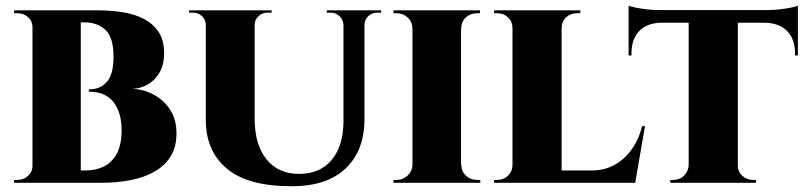

<svg xmlns="http://www.w3.org/2000/svg" viewBox="-20 -636 2804 668"><path d="M139 -600H319Q362 -600 403.5 -594Q445 -588 478 -571.5Q511 -555 531 -526Q551 -497 551 -451Q551 -411 535 -383.5Q519 -356 494 -342Q469 -328 441 -327Q482 -325 517 -305.5Q552 -286 573 -252.5Q594 -219 594 -172Q594 -125 574 -92.5Q554 -60 518.5 -39.5Q483 -19 435.5 -9.5Q388 0 334 0H253Q253 0 253.5 -10.5Q254 -21 254 -32Q254 -43 254 -43H279Q312 -43 340 -56Q368 -69 385.5 -100Q403 -131 403 -183Q403 -215 395.5 -240Q388 -265 373.5 -282.5Q359 -300 338 -308.5Q317 -317 289 -317V-325Q311 -325 327 -332.5Q343 -340 354 -354Q365 -368 370 -389.5Q375 -411 375 -438Q375 -507 346.5 -532.5Q318 -558 276 -558H147Q147 -559 145 -569.5Q143 -580 141 -590Q139 -600 139 -600ZM261 -600V0H93V-600ZM96 -62V0H29V-10Q31 -10 35.5 -10Q40 -10 40 -10Q63 -10 78.5 -25Q94 -40 93 -62ZM96 -538H93Q94 -561 78.5 -575.5Q63 -590 40 -590Q40 -590 35.5 -590Q31 -590 29 -590V-600H96Z M866 -600V-223Q866 -133 907 -82Q948 -31 1020 -31Q1093 -31 1133.5 -79Q1174 -127 1175 -212V-600H1248V-221Q1248 -112 1182.5 -50Q1117 12 995 12Q842 12 769 -49.5Q696 -111 696 -219V-600ZM698 -600V-549H696Q696 -567 683 -579.5Q670 -592 652 -592Q652 -592 645 -592Q638 -592 638 -592V-600ZM925 -600V-592Q925 -592 917.5 -592Q910 -592 910 -592Q892 -592 879 -579.5Q866 -567 866 -549H864V-600ZM1177 -600V-549H1175Q1174 -567 1161.5 -579.5Q1149 -592 1131 -592Q1131 -592 1124 -592Q1117 -592 1117 -592V-600ZM1306 -600V-592Q1306 -592 1299 -592Q1292 -592 1292 -592Q1274 -592 1261 -579.5Q1248 -567 1248 -549H1246V-600Z M1584 -600V0H1415V-600ZM1418 -62V0H1349V-10Q1349 -10 1354 -10Q1359 -10 1360 -10Q1382 -10 1398 -25Q1414 -40 1415 -62ZM1582 -62H1585Q1585 -40 1601 -25Q1617 -10 1640 -10Q1640 -10 1645 -10Q1650 -10 1651 -10V0H1582ZM1582 -538V-600H1650V-590Q1650 -590 1645 -590Q1640 -590 1640 -590Q1617 -590 1601 -575.5Q1585 -561 1585 -538ZM1418 -538H1415Q1414 -561 1398 -575.5Q1382 -590 1360 -590Q1359 -590 1354 -590Q1349 -590 1349 -590V-600H1418Z M1934 -600V0H1763V-600ZM2155 -43 2188 0H1932V-43ZM2224 -197 2190 0H2011L2041 -43Q2082 -43 2116.5 -61.5Q2151 -80 2176.5 -114.5Q2202 -149 2214 -197ZM1766 -62 1768 0H1699V-10Q1699 -10 1704 -10Q1709 -10 1710 -10Q1732 -10 1747.5 -25Q1763 -40 1763 -62ZM1931 -538V-600H1999V-590Q1998 -590 1993 -590Q1988 -590 1988 -590Q1965 -590 1949.5 -575.5Q1934 -561 1934 -538ZM1766 -538H1763Q1763 -561 1747.5 -575.5Q1732 -590 1710 -590Q1709 -590 1704 -590Q1699 -590 1699 -590V-600H1766Z M2547 -597V0H2376V-597ZM2756 -601V-557H2167V-601ZM2756 -561V-443H2746V-450Q2746 -500 2718.5 -528Q2691 -556 2641 -557V-561ZM2756 -616V-591L2653 -601Q2671 -601 2692.5 -603.5Q2714 -606 2732 -609.5Q2750 -613 2756 -616ZM2378 -62V0H2312V-10Q2312 -10 2317 -10Q2322 -10 2322 -10Q2345 -10 2360 -25Q2375 -40 2376 -62ZM2543 -62H2547Q2546 -40 2562 -25Q2578 -10 2600 -10Q2600 -10 2605 -10Q2610 -10 2610 -10V0H2543ZM2281 -561V-557Q2231 -556 2204 -528Q2177 -500 2177 -450V-443H2167V-561ZM2167 -616Q2175 -613 2192 -609.5Q2209 -606 2230 -603.5Q2251 -601 2270 -601L2167 -591Z"/></svg>

Font: Cinzel ExtraBold
Style: Regular
Weight: 800
Designer: Natanael Gama
Version: Version 2.000